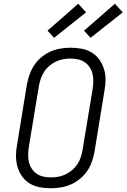

<svg xmlns="http://www.w3.org/2000/svg" viewBox="-20 -998 676 1026"><path d="M252 8Q221 8 192 2.5Q163 -3 139 -17.5Q115 -32 98.5 -55Q82 -78 74 -105Q66 -132 65.5 -162Q65 -192 71 -223L124 -548Q129 -575 138.5 -601Q148 -627 163.5 -650.5Q179 -674 201.5 -692.5Q224 -711 250 -722.5Q276 -734 303.5 -738.5Q331 -743 357 -743Q388 -743 417 -737.5Q446 -732 470 -717.5Q494 -703 510.5 -680Q527 -657 535.5 -630Q544 -603 544 -573Q544 -543 538 -512L485 -187Q480 -160 471 -134Q462 -108 446 -84.5Q430 -61 407.5 -42.5Q385 -24 359 -12.5Q333 -1 305.5 3.5Q278 8 252 8ZM252 -50Q272 -50 291.5 -53.5Q311 -57 330 -66Q349 -75 365.5 -89Q382 -103 393.5 -120.5Q405 -138 411.5 -157.5Q418 -177 421 -196L475 -522Q478 -542 478.5 -563Q479 -584 474.5 -603Q470 -622 459.5 -638Q449 -654 433.5 -665Q418 -676 398 -680.5Q378 -685 357 -685Q337 -685 317.5 -681.5Q298 -678 279 -669Q260 -660 243.5 -646Q227 -632 216 -614.5Q205 -597 198 -577.5Q191 -558 188 -539L134 -213Q131 -193 130.5 -172Q130 -151 134.5 -132Q139 -113 149.5 -97Q160 -81 175.5 -70Q191 -59 211 -54.5Q231 -50 252 -50ZM464 -796 429 -834 594 -978 636 -932ZM269 -796 234 -834 398 -978 440 -932Z"/></svg>

Font: Iosevka HT Light Extended
Style: Italic
Weight: 300
Width: 7
Italic angle: -9°
Monospace: yes
Designer: Belleve Invis
Foundry: Belleve Invis
Version: Version 32.3.0; ttfautohint (v1.8.4)